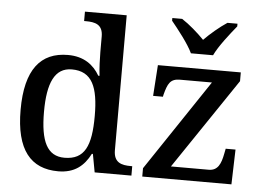

<svg xmlns="http://www.w3.org/2000/svg" viewBox="-53 -836 1247 916"><g transform="rotate(5 570.0 -378.0)"><path d="M839 -606H945C966 -651 1017 -715 1048 -753V-766H1000C965 -743 921 -706 891 -675C861 -706 819 -743 783 -766H736V-753C767 -715 818 -651 839 -606ZM257 10C335 10 380 -28 410 -87H415L431 0H607V-45H600C556 -45 518 -54 518 -114V-760H318V-715H326C370 -715 408 -707 408 -649V-574C408 -542 410 -495 414 -461H408C379 -511 332 -547 256 -547C125 -547 53 -460 53 -267C53 -75 125 10 257 10ZM659 0H1086L1091 -167H1044L1039 -142C1030 -95 1016 -60 972 -60H791L1084 -494V-536H687L677 -388H724L726 -398C740 -451 751 -476 798 -476H951L659 -40ZM281 -57C198 -57 165 -126 165 -267C165 -405 198 -480 280 -480C378 -480 408 -405 408 -268C408 -125 378 -57 281 -57Z"/></g></svg>

Font: Noto Serif Thai Medium
Style: Regular
Weight: 500
Designer: Monotype Design Team
Foundry: Monotype Imaging Inc.
Version: Version 1.901;PS 001.901;hotconv 1.0.88;makeotf.lib2.5.64775